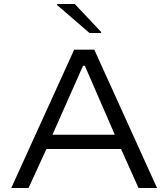

<svg xmlns="http://www.w3.org/2000/svg" viewBox="-20 -935 837 955"><path d="M36 0 349 -688H449L761 0H669L582 -194H211L122 0ZM241 -265H551L402 -608H393ZM425 -771 264 -910V-915H352L483 -776V-771Z"/></svg>

Font: Saira Expanded
Style: Regular
Weight: 400
Width: 7
Designer: Hector Gatti with collaboration of the Omnibus-Type team
Foundry: Omnibus-Type
Version: Version 1.100; ttfautohint (v1.8.3)